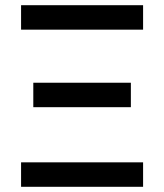

<svg xmlns="http://www.w3.org/2000/svg" viewBox="-20 -718 631 738"><path d="M61 -604V-698H530V-604ZM108 -306V-400H483V-306ZM61 0V-94H530V0Z"/></svg>

Font: Anuphan Medium
Style: Regular
Weight: 500
Designer: Mike Abbink, Paul van der Laan, Pieter van Rosmalen, Mint Tantisuwanna
Foundry: Bold Monday; Cadson Demak
Version: Version 3.002;hotconv 1.0.109;makeotfexe 2.5.65596